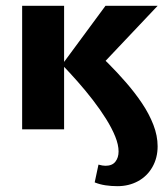

<svg xmlns="http://www.w3.org/2000/svg" viewBox="-20 -444 573 659"><path d="M383 195Q362 195 342 192Q322 189 305 182L318 121Q332 125 342 125Q365 125 376 111Q387 97 387 76Q387 53 375.5 24.5Q364 -4 344 -36Q324 -68 298.5 -101Q273 -134 246 -164.5Q219 -195 193 -222L342 -424H521L294 -184V-281Q321 -257 351.5 -226.5Q382 -196 412.5 -161Q443 -126 467.5 -89.5Q492 -53 506.5 -15.5Q521 22 521 58Q521 98 503 129.5Q485 161 453.5 178Q422 195 383 195ZM56 0V-424H200V0Z"/></svg>

Font: Ysabeau Infant ExtraBold
Style: Regular
Weight: 800
Designer: Christian Thalmann (Catharsis Fonts)
Version: Version 2.001;gftools[0.9.30]; featfreeze: ss01,ss02,lnum